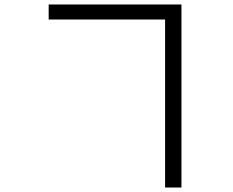

<svg xmlns="http://www.w3.org/2000/svg" viewBox="-20 -786 1040 856"><path d="M197 -699H716V50H789V-766H197Z"/></svg>

Font: Noto Sans CJK HK DemiLight
Style: Regular
Weight: 350
Designer: Ryoko NISHIZUKA 西塚涼子 (kana, bopomofo & ideographs); Paul D. Hunt (Latin, Greek & Cyrillic); Sandoll Communications 산돌커뮤니
Foundry: Adobe
Version: Version 2.004;hotconv 1.0.118;makeotfexe 2.5.65603